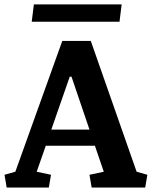

<svg xmlns="http://www.w3.org/2000/svg" viewBox="-33 -845 684 865"><path d="M-12.7 -57.6 36.1 -71.3 247.6 -660.6H376L582.5 -71.3L630.9 -57.6L621.1 0H379.9L370.1 -57.6L434.6 -71.3L394.5 -188.5H173.3L132.3 -71.3L196.8 -57.6L187 0H-2.9ZM198.2 -261.2H370.1L289.1 -499.5H281.2ZM119.6 -825.2H515.1L505.4 -747.1H109.9Z"/></svg>

Font: Noticia Text
Style: Bold
Weight: 700
Designer: JM Sole
Foundry: JM Sole
Version: Version 1.003